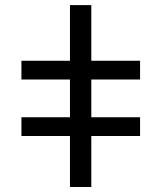

<svg xmlns="http://www.w3.org/2000/svg" viewBox="-20 -745 624 765"><path d="M65.4 -502.9H258.8V-724.6H343.8V-502.9H538.1V-428.2H343.8V-277.8H538.1V-203.1H343.8V0H258.8V-203.1H65.4V-277.8H258.8V-428.2H65.4Z"/></svg>

Font: Liberation Sans
Style: Italic
Weight: 400
Italic angle: -12°
Designer: Steve Matteson
Foundry: Ascender Corporation
Version: Version 2.1.5